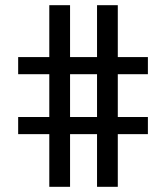

<svg xmlns="http://www.w3.org/2000/svg" viewBox="-20 -720 637 740"><path d="M50 -434V-500H170V-700H250V-500H354V-700H434V-500H550V-434H434V-269H550V-203H434V0H354V-203H250V0H170V-203H50V-269H170V-434ZM250 -434V-269H354V-434Z"/></svg>

Font: Homenaje
Style: Regular
Weight: 400
Version: Version 1.002